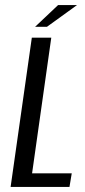

<svg xmlns="http://www.w3.org/2000/svg" viewBox="-20 -740 338 760"><path d="M22 0 106 -591H183L107 -54H264L255 0ZM119 -634 210 -720H285L166 -634Z"/></svg>

Font: Alumni Sans Medium
Style: Italic
Weight: 500
Italic angle: -8°
Designer: Robert E. Leuschke
Foundry: Robert E. Leuschke
Version: Version 1.016